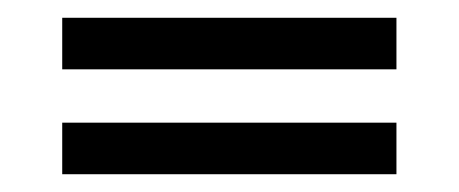

<svg xmlns="http://www.w3.org/2000/svg" viewBox="-20 -339 516 216"><path d="M50 -143H426V-201H50ZM50 -261H426V-319H50Z"/></svg>

Font: Mazius Display
Style: Bold
Weight: 700
Designer: Alberto Casagrande & Collletttivo
Foundry: Collletttivo
Version: Version 2.000;Glyphs 3.2 (3221)